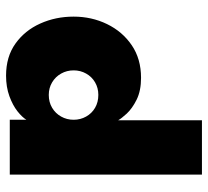

<svg xmlns="http://www.w3.org/2000/svg" viewBox="-46 -416 670 618"><g transform="rotate(-90 289.0 -107.0)"><path d="M211 208H36V-410.5H212.5V-357Q220.5 -370.5 239.8 -385.8Q259 -401 288.5 -411.8Q318 -422.5 354.5 -422.5Q415.5 -422.5 457.8 -392.2Q500 -362 522.2 -312.5Q544.5 -263 544.5 -205Q544.5 -147 520.5 -97.5Q496.5 -48 452.5 -18Q408.5 12 347.5 12Q306 12 277.2 -2.2Q248.5 -16.5 232.2 -34.2Q216 -52 211 -61.5ZM371.5 -205Q371.5 -227 361.2 -245.2Q351 -263.5 333 -274.2Q315 -285 292.5 -285Q269 -285 251 -274.2Q233 -263.5 222.8 -245.2Q212.5 -227 212.5 -205Q212.5 -183 222.8 -164.8Q233 -146.5 251 -136Q269 -125.5 292.5 -125.5Q315 -125.5 333 -136Q351 -146.5 361.2 -164.8Q371.5 -183 371.5 -205Z"/></g></svg>

Font: League Spartan Thin ExtraBold
Style: Regular
Weight: 800
Version: Version 2.002